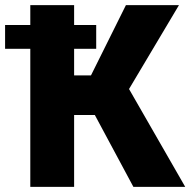

<svg xmlns="http://www.w3.org/2000/svg" viewBox="-56 -731 745 751"><path d="M314.9 -281.2H233.9V0H62.5V-540H-36.1V-633.3H62.5V-710.9H233.9V-633.3H320.3V-540H233.9V-436H299.8L436.5 -710.9H644L448.7 -382.8L668.5 0H465.8Z"/></svg>

Font: Roboto
Style: Regular
Weight: 900
Designer: Google
Version: Version 2.001171; 2014